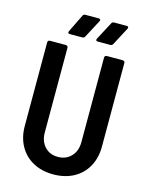

<svg xmlns="http://www.w3.org/2000/svg" viewBox="-131 -970 819 1060"><g transform="rotate(15 278.5 -440.5)"><path d="M58 -210V-688Q58 -693 61.5 -696.5Q65 -700 70 -700H162Q167 -700 170.5 -696.5Q174 -693 174 -688V-204Q174 -154 202.5 -123Q231 -92 278 -92Q325 -92 354 -123Q383 -154 383 -204V-688Q383 -693 386.5 -696.5Q390 -700 395 -700H487Q492 -700 495.5 -696.5Q499 -693 499 -688V-210Q499 -145 471.5 -95.5Q444 -46 394 -19Q344 8 278 8Q213 8 163 -19Q113 -46 85.5 -95.5Q58 -145 58 -210ZM158 -778 208 -880Q212 -889 222 -889H299Q306 -889 308 -885Q310 -881 307 -875L253 -773Q248 -764 238 -764H167Q160 -764 157.5 -767.5Q155 -771 158 -778ZM318 -778 372 -880Q376 -889 387 -889H459Q466 -889 468 -885Q470 -881 467 -875L413 -773Q408 -764 398 -764H326Q319 -764 317 -768Q315 -772 318 -778Z"/></g></svg>

Font: Barlow Semi Condensed SemiBold
Style: Regular
Weight: 600
Width: 4
Designer: Jeremy Tribby
Foundry: Tribby Type
Version: Version 1.408